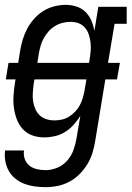

<svg xmlns="http://www.w3.org/2000/svg" viewBox="-21 -558 542 791"><path d="M167 213Q144 213 122 210Q100 207 80 199.5Q60 192 43 178.5Q26 165 15.5 146.5Q5 128 1 106Q-3 84 0 62H78Q75 80 81 97Q87 114 100.5 124.5Q114 135 131.5 139Q149 143 167 143Q191 143 215 133Q239 123 256 103.5Q273 84 281.5 60.5Q290 37 294 13L310 -81Q298 -61 282 -43.5Q266 -26 246.5 -14Q227 -2 205 3Q183 8 161 8Q161 8 161 8Q161 8 161 8Q135 8 111.5 -0.5Q88 -9 72 -27Q56 -45 47.5 -68.5Q39 -92 36 -116.5Q33 -141 35 -167.5Q37 -194 41 -219L43 -231H3L14 -299H54L62 -349Q66 -373 73 -396Q80 -419 91.5 -440.5Q103 -462 120 -481Q137 -500 158 -513Q179 -526 203 -532Q227 -538 250 -538Q273 -538 294.5 -531Q316 -524 331.5 -508.5Q347 -493 355.5 -473Q364 -453 368 -431L384 -530H501V-460H451L424 -299H473L461 -231H413L371 24Q367 49 359.5 73Q352 97 338.5 119Q325 141 306 160Q287 179 264 191Q241 203 216.5 208Q192 213 167 213ZM133 -299H346L348 -313Q351 -330 352.5 -348Q354 -366 352 -382.5Q350 -399 345 -415Q340 -431 329.5 -443.5Q319 -456 303.5 -462Q288 -468 270 -468Q254 -468 237.5 -464Q221 -460 206 -451Q191 -442 179.5 -429Q168 -416 159.5 -401Q151 -386 146.5 -370Q142 -354 139 -338ZM204 -62Q219 -62 234.5 -65.5Q250 -69 263.5 -77.5Q277 -86 288.5 -98Q300 -110 307.5 -124Q315 -138 319.5 -153Q324 -168 327 -183L335 -231H121L117 -208Q115 -191 114 -173.5Q113 -156 115.5 -140Q118 -124 124.5 -109Q131 -94 142.5 -83Q154 -72 170 -67Q186 -62 203 -62Z"/></svg>

Font: Iosevka Curly Slab Oblique
Style: Regular
Weight: 400
Italic angle: -9°
Monospace: yes
Designer: Belleve Invis
Foundry: Belleve Invis
Version: Version 11.1.0; ttfautohint (v1.8.3)